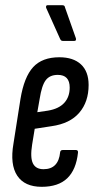

<svg xmlns="http://www.w3.org/2000/svg" viewBox="-20 -715 366 741"><path d="M141 6Q75 6 46.5 -37Q18 -80 32 -161L59 -333Q73 -418 108 -456Q143 -494 209 -494Q263 -494 292.5 -466.5Q322 -439 322 -387Q322 -322 286 -280Q250 -238 179 -228L114 -218L104 -157Q96 -107 107 -84.5Q118 -62 148 -62Q177 -62 193 -78.5Q209 -95 212 -127Q213 -136 222 -136H273Q282 -136 281 -126Q274 -60 239.5 -27Q205 6 141 6ZM124 -282 165 -288Q207 -295 228 -318Q249 -341 249 -377Q249 -426 203 -426Q172 -426 156.5 -405.5Q141 -385 133 -333ZM223 -557Q218 -557 215.5 -559.5Q213 -562 211 -567L158 -685Q157 -690 158.5 -692.5Q160 -695 164 -695H218Q224 -695 227 -693.5Q230 -692 231 -686L273 -567Q274 -562 272.5 -559.5Q271 -557 266 -557Z"/></svg>

Font: Sofia Sans Extra Condensed Medium
Style: Italic
Weight: 500
Italic angle: -9°
Version: Version 4.100